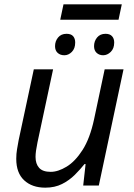

<svg xmlns="http://www.w3.org/2000/svg" viewBox="-20 -856 619 886"><path d="M258 -765 273 -836H542L527 -765ZM277 -601Q258 -601 246 -612Q234 -623 234 -643Q234 -666 248 -683Q262 -700 287 -700Q308 -700 317.5 -689Q327 -678 327 -660Q327 -632 311.5 -616.5Q296 -601 277 -601ZM456 -601Q438 -601 426 -612Q414 -623 414 -643Q414 -666 428 -683Q442 -700 467 -700Q487 -700 497 -689Q507 -678 507 -660Q507 -632 491 -616.5Q475 -601 456 -601ZM189 10Q128 10 91.5 -24Q55 -58 55 -123Q55 -146 58.5 -166.5Q62 -187 66 -209L136 -536H225L153 -199Q144 -156 144 -132Q144 -100 160.5 -81.5Q177 -63 214 -63Q248 -63 287.5 -87Q327 -111 361 -164Q395 -217 414 -305L463 -536H550L436 0H364L375 -99H370Q351 -75 325.5 -49.5Q300 -24 266.5 -7Q233 10 189 10Z"/></svg>

Font: Noto Sans
Style: Italic
Weight: 400
Italic angle: -12°
Designer: Monotype Design Team
Foundry: Monotype Imaging Inc.
Version: Version 2.013; ttfautohint (v1.8.4.7-5d5b)